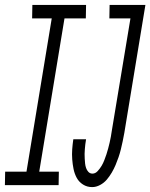

<svg xmlns="http://www.w3.org/2000/svg" viewBox="-61 -755 613 783"><path d="M-41 0 -40 -55H47L150 -680H70L71 -735H290L289 -680H202L99 -55H179L178 0ZM315 8Q294 8 277.5 -2.5Q261 -13 252 -29.5Q243 -46 239 -65.5Q235 -85 233.5 -105.5Q232 -126 233.5 -146.5Q235 -167 238 -187H290Q288 -177 287 -167Q286 -157 285 -147Q284 -137 284 -127.5Q284 -118 284.5 -108Q285 -98 286 -88.5Q287 -79 290 -70Q293 -61 299.5 -54Q306 -47 316 -47Q328 -47 337.5 -57.5Q347 -68 353.5 -79Q360 -90 364.5 -102Q369 -114 373 -125.5Q377 -137 380 -149Q383 -161 386 -173Q389 -185 391 -197Q393 -209 395 -222L471 -680H385L386 -735H532L446 -213Q443 -196 439.5 -179.5Q436 -163 432 -146.5Q428 -130 422.5 -114Q417 -98 410.5 -82.5Q404 -67 395 -51.5Q386 -36 374.5 -22.5Q363 -9 347 -0.5Q331 8 315 8Z"/></svg>

Font: Iosevka Slab Light Oblique
Style: Regular
Weight: 300
Italic angle: -9°
Monospace: yes
Designer: Belleve Invis
Foundry: Belleve Invis
Version: Version 11.1.1; ttfautohint (v1.8.3)